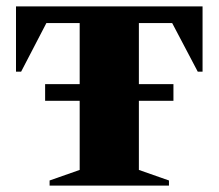

<svg xmlns="http://www.w3.org/2000/svg" viewBox="-20 -580 683 600"><path d="M135 0V-16L229 -49V-265H121V-317H229V-508H125L46 -356H30V-560H613V-356H598L518 -508H414V-317H522V-265H414V-49L508 -16V0Z"/></svg>

Font: Spectral SC ExtraBold
Style: Regular
Weight: 800
Designer: Jean-Baptiste Levee
Foundry: Production Type
Version: Version 2.001